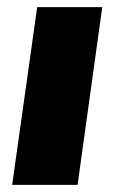

<svg xmlns="http://www.w3.org/2000/svg" viewBox="-20 -517 332 537"><path d="M266 -497H84L14 0H197Z"/></svg>

Font: Exo 2 Extra Bold
Style: Italic
Weight: 800
Italic angle: -8°
Designer: Natanael Gama
Version: Version 1.001;PS 001.001;hotconv 1.0.88;makeotf.lib2.5.64775